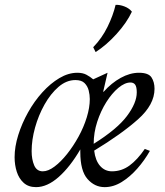

<svg xmlns="http://www.w3.org/2000/svg" viewBox="-20 -754 677 789"><path d="M128 15Q97 15 77.5 -2.5Q58 -20 49 -48Q40 -76 40 -108Q40 -151 55 -199Q70 -247 95.5 -292.5Q121 -338 154 -374.5Q187 -411 224 -433Q261 -455 298 -455Q320 -455 335 -447Q350 -439 363 -428L422 -455L404 -377H406Q438 -413 476 -434Q514 -455 551 -455Q590 -455 602.5 -436Q615 -417 615 -389Q615 -324 547 -263.5Q479 -203 367 -135Q372 -94 391.5 -72Q411 -50 440 -50Q480 -50 512.5 -74Q545 -98 575 -142L596 -134Q574 -95 544 -61Q514 -27 480 -6Q446 15 410 15Q369 15 339.5 -18.5Q310 -52 310 -129Q310 -135 310 -140Q268 -68 221 -26.5Q174 15 128 15ZM156 -50Q178 -50 204 -69.5Q230 -89 255.5 -121Q281 -153 302.5 -192Q324 -231 336.5 -271.5Q349 -312 349 -347Q349 -364 344.5 -382Q340 -400 327.5 -412.5Q315 -425 290 -425Q253 -425 220.5 -397Q188 -369 163 -324.5Q138 -280 124 -229.5Q110 -179 110 -133Q110 -99 120.5 -74.5Q131 -50 156 -50ZM516 -415Q493 -415 466.5 -393Q440 -371 417 -334.5Q394 -298 379.5 -253.5Q365 -209 365 -163Q461 -223 501.5 -277Q542 -331 542 -374Q542 -397 535.5 -406Q529 -415 516 -415ZM455 -734Q472 -735 491.5 -727.5Q511 -720 522 -706Q501 -661 459.5 -615Q418 -569 373 -540L363 -560Q399 -597 422 -644Q445 -691 455 -734Z"/></svg>

Font: Bona Nova SC
Style: Italic
Weight: 400
Italic angle: -4°
Designer: Mateusz Machalski
Foundry: Capitalics
Version: Version 4.001; ttfautohint (v1.8.4.7-5d5b)